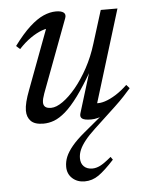

<svg xmlns="http://www.w3.org/2000/svg" viewBox="-52 -488 593 790"><g transform="rotate(-5 245.0 -92.5)"><path d="M483.5 -104.5Q471.5 -90.5 455 -72.8Q438.5 -55 415.5 -33.5L327 49Q300.5 73.5 284.8 93.5Q269 113.5 261.8 130.5Q254.5 147.5 254.5 165Q254.5 186.5 267.2 199Q280 211.5 302 211.5Q317.5 211.5 334 203.5Q350.5 195.5 380.5 170.5L389 182.5Q350.5 224.5 324 243Q297.5 261.5 266 261.5Q235.5 261.5 215.2 243Q195 224.5 195 195Q195 174 203.2 154Q211.5 134 230.5 111Q249.5 88 282.5 60.5L368 -10.5L374 -5.5Q357.5 2.5 342.8 6.2Q328 10 314.5 10Q287 10 277.5 2.8Q268 -4.5 272.5 -19L326 -193H329.5Q293 -129.5 263.5 -89.5Q234 -49.5 209 -28Q184 -6.5 162 1.8Q140 10 117.5 10Q82 10 66 -6.2Q50 -22.5 50 -49.5Q50 -65 55.2 -86Q60.5 -107 70.5 -133L170 -399L183 -379Q166.5 -380.5 144.5 -372.5Q122.5 -364.5 97.8 -347.5Q73 -330.5 48.5 -304L33 -318Q69 -366.5 99.5 -394.2Q130 -422 157 -433.8Q184 -445.5 208.5 -445.5Q230.5 -445.5 240.2 -437.8Q250 -430 244.5 -415L131.5 -113.5Q127.5 -102.5 125.2 -93.2Q123 -84 123 -77Q123 -65 130.5 -58.5Q138 -52 155 -52Q176 -52 203 -71Q230 -90 257.8 -123.5Q285.5 -157 310 -202Q334.5 -247 350.5 -299.5L393 -435.5H462L340.5 -40.5L340 -55Q356 -52.5 377.2 -59.2Q398.5 -66 422.8 -81.2Q447 -96.5 470.5 -119Z"/></g></svg>

Font: Newsreader 24pt
Style: Italic
Weight: 400
Italic angle: -17°
Designer: Hugues Gentile
Foundry: Production Type
Version: Version 1.003